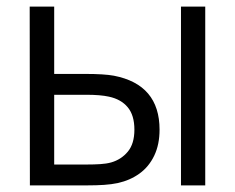

<svg xmlns="http://www.w3.org/2000/svg" viewBox="-20 -560 710 580"><path d="M70.3 0 69.7 -540H143.7V-336.7H237.3Q294.7 -336.7 324 -331.3Q462 -304.5 462 -168.3Q462 -123.5 446 -90Q430 -56.5 401.6 -35.9Q373.2 -15.3 335.7 -7Q316.8 -3 294.2 -1.5Q271.5 0 244 0ZM241 -63Q264.5 -63 282.8 -64.2Q301.2 -65.3 315.7 -69.3Q346.2 -78 366.1 -101.9Q386 -125.8 386 -168.3Q386 -211.8 365.8 -236Q345.7 -260.2 309 -268Q283.2 -273.7 241 -273.7H143.7V-63ZM526.7 0V-540H600V0Z"/></svg>

Font: Hauora
Style: Regular
Weight: 400
Designer: Wayne Shih
Foundry: WCYS
Version: Version 1.001